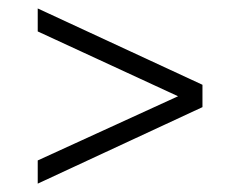

<svg xmlns="http://www.w3.org/2000/svg" viewBox="-20 -525 572 457"><path d="M69.8 -143.1 403.8 -295.9 69.8 -450.2V-504.9L461.9 -323.2V-270L69.8 -87.9Z"/></svg>

Font: Arapey-Regular
Style: Regular
Weight: 400
Designer: Eduardo Rodriguez Tunni
Foundry: Eduardo Rodriguez Tunni
Version: Version 1.002